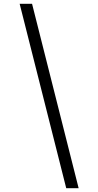

<svg xmlns="http://www.w3.org/2000/svg" viewBox="-20 -843 515 1006"><path d="M327 143 83 -823H148L392 143Z"/></svg>

Font: Iosevka QP Light
Style: Italic
Weight: 300
Italic angle: -9°
Designer: Belleve Invis
Foundry: Belleve Invis
Version: Version 20.0.0; ttfautohint (v1.8.4)